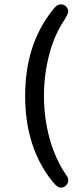

<svg xmlns="http://www.w3.org/2000/svg" viewBox="-20 -687 358 878"><path d="M95 -248Q95 -139 122 -46.5Q149 46 203 121Q223 148 235 159.5Q247 171 258 171Q272 171 282 161Q292 151 292 138Q292 132 290.5 127Q289 122 283 114Q231 37 206 -56.5Q181 -150 181 -249Q181 -342 204 -433.5Q227 -525 274 -595Q292 -625 292 -634Q292 -648 282 -657.5Q272 -667 258 -667Q248 -667 238.5 -660Q229 -653 213 -631Q154 -554 124.5 -458.5Q95 -363 95 -248Z"/></svg>

Font: Beiruti Medium
Style: Regular
Weight: 500
Designer: Arlette Boutros
Foundry: Boutros
Version: Version 1.41